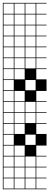

<svg xmlns="http://www.w3.org/2000/svg" viewBox="-20 -1025 348 1352"><path d="M0 307.7V-1004.8H307.7V-1000H235.6V-927.9H307.7V-923.1H235.6V-851H307.7V-846.2H235.6V-774H307.7V-769.2H235.6V-697.1H307.7V-692.3H235.6V-620.2H307.7V-615.4H235.6V-543.3H307.7V-538.5H235.6V-466.3H307.7V-384.6H235.6V-312.5H307.7V-307.7H235.6V-235.6H307.7V-230.8H235.6V-158.7H307.7V-153.8H235.6V-81.7H307.7V0H235.6V72.1H307.7V76.9H235.6V149H307.7V153.8H235.6V226H307.7V230.8H235.6V302.9H307.7V307.7ZM158.7 -927.9H230.8V-1000H158.7ZM4.8 -927.9H76.9V-1000H4.8ZM81.7 -927.9H153.8V-1000H81.7ZM158.7 -851H230.8V-923.1H158.7ZM4.8 -851H76.9V-923.1H4.8ZM81.7 -851H153.8V-923.1H81.7ZM158.7 -774H230.8V-846.2H158.7ZM4.8 -774H76.9V-846.2H4.8ZM81.7 -774H153.8V-846.2H81.7ZM158.7 -697.1H230.8V-769.2H158.7ZM4.8 -697.1H76.9V-769.2H4.8ZM81.7 -697.1H153.8V-769.2H81.7ZM158.7 -620.2H230.8V-692.3H158.7ZM4.8 -620.2H76.9V-692.3H4.8ZM81.7 -620.2H153.8V-692.3H81.7ZM158.7 -543.3H230.8V-615.4H158.7ZM4.8 -543.3H76.9V-615.4H4.8ZM81.7 -543.3H153.8V-615.4H81.7ZM4.8 -466.3H76.9V-538.5H4.8ZM81.7 -466.3H153.8V-538.5H81.7ZM158.7 -389.4H230.8V-461.5H158.7ZM4.8 -389.4H76.9V-461.5H4.8ZM4.8 -312.5H76.9V-384.6H4.8ZM81.7 -312.5H153.8V-384.6H81.7ZM158.7 -235.6H230.8V-307.7H158.7ZM4.8 -235.6H76.9V-307.7H4.8ZM81.7 -235.6H153.8V-307.7H81.7ZM81.7 -158.7H153.8V-230.8H81.7ZM158.7 -158.7H230.8V-230.8H158.7ZM4.8 -158.7H76.9V-230.8H4.8ZM4.8 -81.7H76.9V-153.8H4.8ZM153.8 -153.8H81.7V-81.7H153.8ZM158.7 -4.8H230.8V-76.9H158.7ZM4.8 -4.8H76.9V-76.9H4.8ZM81.7 72.1H153.8V0H81.7ZM4.8 72.1H76.9V0H4.8ZM81.7 149H153.8V76.9H81.7ZM158.7 149H230.8V76.9H158.7ZM4.8 149H76.9V76.9H4.8ZM81.7 226H153.8V153.8H81.7ZM158.7 226H230.8V153.8H158.7ZM4.8 226H76.9V153.8H4.8ZM81.7 302.9H153.8V230.8H81.7ZM158.7 302.9H230.8V230.8H158.7ZM4.8 302.9H76.9V230.8H4.8Z"/></svg>

Font: Jacquarda Bastarda 9 Charted
Style: Regular
Weight: 400
Designer: Sarah Cadigan-Fried
Version: Version 1.000; ttfautohint (v1.8.4.7-5d5b)